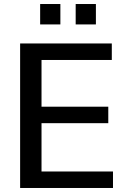

<svg xmlns="http://www.w3.org/2000/svg" viewBox="-20 -935 633 955"><path d="M80.1 -718.8H536.1V-636.7H186.5V-404.3H518.6V-322.3H186.5V-82H542V0H80.1ZM179.7 -813.5V-915H280.3V-813.5ZM356.4 -813.5V-915H457V-813.5Z"/></svg>

Font: Min Sans Medium
Style: Regular
Weight: 500
Designer: Jinseong-Kim, NotoSansCJK, Nunito
Foundry: Jinseong-Kim
Version: Version 1.400;Glyphs 3.1.2 (3151)